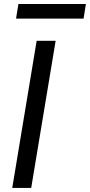

<svg xmlns="http://www.w3.org/2000/svg" viewBox="-20 -929 444 949"><path d="M255 -727.3H161.2L40.5 0H134.2ZM59.3 -837H393.1L404.5 -909.1H71Z"/></svg>

Font: Margiela Sans Text
Style: Italic
Weight: 400
Italic angle: -9.39999°
Designer: Stefan Endress, Andreas Faust
Version: Version 1.100;FEAKit 1.0